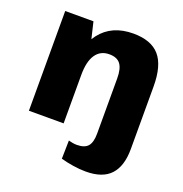

<svg xmlns="http://www.w3.org/2000/svg" viewBox="-133 -668 931 977"><g transform="rotate(20 333.0 -179.5)"><path d="M436 192Q403 192 367.5 186.5Q332 181 300 172L302 73Q313 76 324.5 78Q336 80 347 80Q389 80 407 59Q425 38 425 -9V-37H613V6Q613 98 570 145Q527 192 436 192ZM425 -308Q425 -361 406.5 -385.5Q388 -410 346 -410Q298 -410 272.5 -372.5Q247 -335 247 -262L186 -181V-240Q186 -392 247.5 -471.5Q309 -551 425 -551Q522 -551 567.5 -498.5Q613 -446 613 -333V0H425ZM59 -540H212L247 -393V0H59Z"/></g></svg>

Font: Pathway Extreme SemiCondensed ExtraBold
Style: Regular
Weight: 800
Width: 4
Version: Version 1.001;gftools[0.9.26]